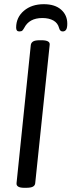

<svg xmlns="http://www.w3.org/2000/svg" viewBox="-20 -894 341 916"><path d="M96 2Q56 2 59 -21L127 -680Q129 -691 138.5 -696.5Q148 -702 170 -702H178Q220 -702 217 -680L148 -20Q147 -9 137 -3.5Q127 2 104 2ZM72 -744Q57 -744 57 -762Q57 -811 94 -842.5Q131 -874 189 -874Q242 -874 271.5 -848Q301 -822 301 -781Q301 -761 295.5 -752.5Q290 -744 279 -744Q266 -744 262 -760Q256 -784 235 -796Q214 -808 182 -808Q119 -808 95 -760Q91 -753 87 -748.5Q83 -744 72 -744Z"/></svg>

Font: Asap Condensed Condensed Regular
Style: Italic
Weight: 400
Width: 3
Italic angle: -6°
Designer: Pablo Cosgaya
Foundry: Omnibus-Type
Version: Version 3.001; ttfautohint (v1.8.4.7-5d5b)